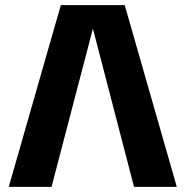

<svg xmlns="http://www.w3.org/2000/svg" viewBox="-20 -725 720 745"><path d="M216 -705H464L666 0H500L341 -612H340L180 0H14Z"/></svg>

Font: TikTok Sans 24pt
Style: Bold
Weight: 700
Version: Version 4.000